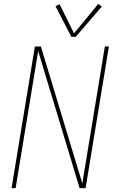

<svg xmlns="http://www.w3.org/2000/svg" viewBox="-20 -976 616 996"><path d="M40 0H61L178 -711L393 0H424L545 -735H524L407 -25L192 -735H161ZM350 -785H373L508 -942L490 -956L364 -803L289 -954L268 -944Z"/></svg>

Font: Iosevka Sparkle Thin Oblique
Style: Regular
Weight: 100
Italic angle: -9°
Designer: Belleve Invis
Foundry: Belleve Invis
Version: Version 4.5.0; ttfautohint (v1.8.3)